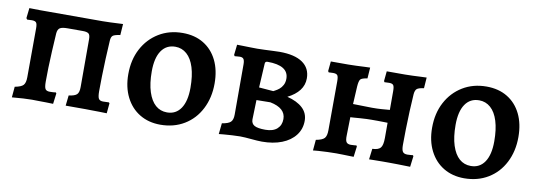

<svg xmlns="http://www.w3.org/2000/svg" viewBox="-45 -721 2750 984"><g transform="rotate(10 1330.0 -229.5)"><path d="M37 6 42 -50Q75 -56 86 -68Q97 -80 97 -109L98 -364Q98 -387 92 -394Q86 -401 70 -401Q66 -401 58.5 -400.5Q51 -400 45 -400L40 -407L46 -460Q70 -459 98.5 -459Q127 -459 151 -459H428Q440 -459 467.5 -460Q495 -461 533 -463L529 -405Q500 -401 491 -394Q482 -387 481 -367Q478 -320 476 -272Q474 -224 473 -180.5Q472 -137 472 -103Q472 -74 478 -64Q484 -54 501 -54Q508 -54 517 -54.5Q526 -55 531 -55L535 -51L530 2Q513 1 491.5 1Q470 1 450.5 0.5Q431 0 419 0H316L322 -54Q353 -58 364 -68.5Q375 -79 375 -107V-356Q375 -379 366 -385.5Q357 -392 336 -392H257Q229 -392 217.5 -385Q206 -378 204 -357Q201 -307 198.5 -261.5Q196 -216 195 -176.5Q194 -137 194 -104Q194 -75 200 -65.5Q206 -56 223 -56Q232 -56 241 -56.5Q250 -57 255 -58L258 -53L251 2Q235 1 213.5 1Q192 1 173 0.5Q154 0 141 0Q125 0 96 1.5Q67 3 37 6Z M810 12Q749 12 702.5 -16Q656 -44 630 -95.5Q604 -147 604 -215Q604 -290 634.5 -347.5Q665 -405 719 -438Q773 -471 843 -471Q906 -471 952 -443Q998 -415 1023 -364Q1048 -313 1048 -244Q1048 -170 1018 -111.5Q988 -53 934 -20.5Q880 12 810 12ZM833 -56Q879 -56 904.5 -93.5Q930 -131 930 -201Q930 -263 916.5 -306.5Q903 -350 877.5 -372.5Q852 -395 818 -395Q771 -395 745.5 -357.5Q720 -320 720 -250Q720 -187 734 -143.5Q748 -100 773 -78Q798 -56 833 -56Z M1224 0Q1205 0 1182 1.5Q1159 3 1140 4.5Q1121 6 1114 7L1120 -50Q1153 -55 1165 -66.5Q1177 -78 1177 -105V-366Q1177 -386 1171.5 -394Q1166 -402 1152 -402Q1146 -402 1136.5 -401Q1127 -400 1125 -400L1121 -406L1127 -460Q1134 -460 1154.5 -459.5Q1175 -459 1197.5 -458.5Q1220 -458 1232 -458Q1245 -458 1269.5 -459Q1294 -460 1316.5 -461Q1339 -462 1348 -462Q1427 -462 1468 -433.5Q1509 -405 1509 -352Q1509 -317 1488 -289.5Q1467 -262 1427 -242Q1479 -229 1507.5 -202.5Q1536 -176 1536 -136Q1536 -93 1511 -60.5Q1486 -28 1441.5 -10.5Q1397 7 1338 7Q1327 7 1312 6Q1297 5 1281.5 3.5Q1266 2 1250.5 1Q1235 0 1224 0ZM1274 -198 1271 -97Q1271 -75 1288 -65.5Q1305 -56 1345 -56Q1385 -56 1406 -75Q1427 -94 1427 -126Q1427 -183 1346 -199ZM1276 -264 1351 -258Q1352 -259 1361 -263.5Q1370 -268 1380.5 -276.5Q1391 -285 1398.5 -299Q1406 -313 1406 -332Q1406 -401 1296 -401Q1283 -401 1283 -388Z M1604 6 1609 -50Q1642 -56 1653 -68Q1664 -80 1664 -110L1665 -365Q1665 -388 1659.5 -395.5Q1654 -403 1637 -403Q1631 -403 1623 -402.5Q1615 -402 1614 -402L1610 -408L1615 -459Q1620 -459 1636.5 -459Q1653 -459 1672.5 -459Q1692 -459 1706 -459Q1723 -459 1746.5 -460Q1770 -461 1790.5 -462Q1811 -463 1819 -463L1815 -406Q1786 -402 1779 -393.5Q1772 -385 1770 -356L1765 -264L1864 -262Q1892 -262 1912 -263.5Q1932 -265 1956 -267V-365Q1956 -388 1950.5 -395.5Q1945 -403 1929 -403Q1923 -403 1914.5 -402.5Q1906 -402 1904 -402L1901 -408L1906 -459Q1912 -459 1930 -459Q1948 -459 1968.5 -459Q1989 -459 2002 -459Q2018 -459 2041.5 -460Q2065 -461 2085.5 -462Q2106 -463 2113 -463L2109 -407Q2081 -403 2072.5 -395.5Q2064 -388 2062 -368Q2059 -326 2057 -278Q2055 -230 2054 -184.5Q2053 -139 2053 -102Q2053 -77 2059.5 -67Q2066 -57 2084 -57Q2094 -57 2103 -58Q2112 -59 2113 -59L2116 -54L2109 2Q2105 2 2086.5 1.5Q2068 1 2044 0.5Q2020 0 1999 0Q1986 0 1964 0Q1942 0 1922 0.5Q1902 1 1895 1L1902 -55Q1933 -56 1944.5 -69.5Q1956 -83 1956 -121V-200Q1954 -200 1938.5 -200.5Q1923 -201 1904 -201Q1885 -201 1872 -201Q1864 -201 1847.5 -200.5Q1831 -200 1812.5 -198.5Q1794 -197 1780 -196Q1766 -195 1763 -195L1761 -101Q1760 -75 1766.5 -65.5Q1773 -56 1790 -56Q1801 -56 1809.5 -57Q1818 -58 1819 -58L1822 -53L1815 2Q1809 2 1792 1.5Q1775 1 1756.5 0.5Q1738 0 1724 0Q1704 0 1678 1Q1652 2 1631 3.5Q1610 5 1604 6Z M2391 12Q2330 12 2283.5 -16Q2237 -44 2211 -95.5Q2185 -147 2185 -215Q2185 -290 2215.5 -347.5Q2246 -405 2300 -438Q2354 -471 2424 -471Q2487 -471 2533 -443Q2579 -415 2604 -364Q2629 -313 2629 -244Q2629 -170 2599 -111.5Q2569 -53 2515 -20.5Q2461 12 2391 12ZM2414 -56Q2460 -56 2485.5 -93.5Q2511 -131 2511 -201Q2511 -263 2497.5 -306.5Q2484 -350 2458.5 -372.5Q2433 -395 2399 -395Q2352 -395 2326.5 -357.5Q2301 -320 2301 -250Q2301 -187 2315 -143.5Q2329 -100 2354 -78Q2379 -56 2414 -56Z"/></g></svg>

Font: Alegreya SemiBold
Style: Regular
Weight: 600
Designer: Juan Pablo del Peral
Foundry: Huerta Tipografica
Version: Version 2.009